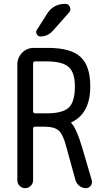

<svg xmlns="http://www.w3.org/2000/svg" viewBox="-20 -980 540 1000"><path d="M226.6 -910.2Q258.8 -960 320.3 -960Q336.9 -960 343.8 -943.8Q350.6 -927.7 339.8 -915L255.9 -820.3Q228.5 -790 190.4 -790Q177.7 -790 171.4 -802.2Q165 -814.5 171.9 -824.2ZM152.3 -649.4V-401.4Q152.3 -390.6 163.1 -389.6H221.7Q305.7 -389.6 337.9 -419.4Q370.1 -449.2 370.1 -530.3Q370.1 -602.5 337.4 -631.3Q304.7 -660.2 221.7 -660.2H163.1Q152.3 -660.2 152.3 -649.4ZM70.3 -41V-644.5Q70.3 -679.7 95.2 -705.1Q120.1 -730.5 155.3 -730.5H230.5Q348.6 -730.5 399.4 -683.6Q450.2 -636.7 450.2 -530.3Q450.2 -388.7 351.6 -342.8Q350.6 -342.8 350.6 -340.8V-339.8Q377.9 -312.5 407.2 -213.9L458 -41Q461.9 -25.4 452.6 -12.7Q443.4 0 426.8 0Q408.2 0 393.1 -12.2Q377.9 -24.4 373 -42L325.2 -215.8Q308.6 -280.3 285.6 -300.3Q262.7 -320.3 211.9 -320.3H163.1Q152.3 -320.3 152.3 -308.6V-41Q152.3 -24.4 140.1 -12.2Q127.9 0 110.8 0Q93.8 0 82 -12.2Q70.3 -24.4 70.3 -41Z"/></svg>

Font: Rounded-X Mgen+ 2m regular
Style: Regular
Weight: 400
Designer: [Source Han Sans]
Ryoko NISHIZUKA  (kana & ideographs); Paul D. Hunt (Latin, Greek & Cyrillic); Wenlong ZHANG  (bopomofo
Version: Version 1.059.20150602